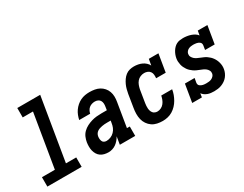

<svg xmlns="http://www.w3.org/2000/svg" viewBox="-79 -1213 2158 1698"><g transform="rotate(-30 1000.0 -363.5)"><path d="M28 0V-96H160L250 -639H145V-735H379L273 -96H378V0Z M650 8Q628 8 607.5 3Q587 -2 570.5 -13.5Q554 -25 543.5 -42.5Q533 -60 528 -80Q523 -100 523 -121.5Q523 -143 526 -164Q530 -189 540.5 -214Q551 -239 570.5 -258Q590 -277 614.5 -289.5Q639 -302 664.5 -309.5Q690 -317 715 -319.5Q740 -322 766 -322H821L826 -355Q829 -371 828 -387Q827 -403 819.5 -416Q812 -429 797.5 -435.5Q783 -442 767 -442Q752 -442 736.5 -437.5Q721 -433 708.5 -423Q696 -413 688.5 -398.5Q681 -384 678 -369H566Q571 -392 579.5 -414Q588 -436 602 -456Q616 -476 635 -492.5Q654 -509 676 -519.5Q698 -530 721 -534Q744 -538 767 -538Q794 -538 820 -533.5Q846 -529 868 -517Q890 -505 906.5 -486Q923 -467 931.5 -443Q940 -419 940.5 -392.5Q941 -366 936 -339L896 -96H925V0H768L781 -79Q771 -61 757 -44.5Q743 -28 726 -16Q709 -4 689 2Q669 8 650 8ZM684 -88Q705 -88 726.5 -96.5Q748 -105 764.5 -122Q781 -139 789.5 -160Q798 -181 801 -203L805 -226H766Q753 -226 740.5 -225Q728 -224 715 -221.5Q702 -219 689.5 -215Q677 -211 666 -203.5Q655 -196 648 -184.5Q641 -173 639 -160Q637 -147 638 -134.5Q639 -122 644 -110.5Q649 -99 660 -93.5Q671 -88 684 -88Z M1204 8Q1175 8 1147 2Q1119 -4 1096.5 -19.5Q1074 -35 1058.5 -58Q1043 -81 1036.5 -108Q1030 -135 1030.5 -164Q1031 -193 1036 -222L1057 -352Q1061 -374 1066.5 -395.5Q1072 -417 1081.5 -438Q1091 -459 1104.5 -478.5Q1118 -498 1136.5 -512.5Q1155 -527 1177 -532.5Q1199 -538 1221 -538Q1242 -538 1263 -534Q1284 -530 1302 -521.5Q1320 -513 1335 -499.5Q1350 -486 1359 -468L1370 -530H1468L1438 -349H1340Q1342 -367 1340.5 -384.5Q1339 -402 1329.5 -415.5Q1320 -429 1304 -435.5Q1288 -442 1271 -442Q1251 -442 1231.5 -434Q1212 -426 1198.5 -410Q1185 -394 1178 -375Q1171 -356 1167 -337L1146 -207Q1144 -194 1143 -180.5Q1142 -167 1143 -154Q1144 -141 1148 -129Q1152 -117 1159.5 -107.5Q1167 -98 1179 -93Q1191 -88 1204 -88Q1223 -88 1241.5 -97Q1260 -106 1272.5 -122Q1285 -138 1292 -156.5Q1299 -175 1303 -194H1414Q1410 -168 1401 -143.5Q1392 -119 1378.5 -95.5Q1365 -72 1346 -52Q1327 -32 1304 -18Q1281 -4 1255 2Q1229 8 1204 8Z M1729 8Q1712 8 1695 6Q1678 4 1663 -1.5Q1648 -7 1634.5 -16.5Q1621 -26 1612 -39L1606 0H1507L1537 -181H1636L1628 -136Q1627 -127 1629.5 -119Q1632 -111 1638.5 -105.5Q1645 -100 1653 -96.5Q1661 -93 1669.5 -91Q1678 -89 1687 -88.5Q1696 -88 1704 -88Q1717 -88 1730.5 -89.5Q1744 -91 1756.5 -97Q1769 -103 1778.5 -113.5Q1788 -124 1790 -137Q1793 -154 1785.5 -168.5Q1778 -183 1766 -192.5Q1754 -202 1739.5 -208.5Q1725 -215 1710.5 -220.5Q1696 -226 1682 -232.5Q1668 -239 1655 -248Q1642 -257 1631 -267.5Q1620 -278 1611 -291Q1602 -304 1595.5 -318Q1589 -332 1585.5 -347.5Q1582 -363 1581 -379.5Q1580 -396 1583 -412Q1586 -429 1592 -445Q1598 -461 1607 -476Q1616 -491 1628.5 -504Q1641 -517 1656.5 -525Q1672 -533 1689 -535.5Q1706 -538 1723 -538Q1742 -538 1762 -535Q1782 -532 1800 -526Q1818 -520 1834.5 -510Q1851 -500 1862 -485L1870 -530H1968L1938 -349H1840L1847 -394Q1848 -403 1845.5 -411Q1843 -419 1836.5 -424.5Q1830 -430 1822.5 -433.5Q1815 -437 1806.5 -438.5Q1798 -440 1789 -441Q1780 -442 1771 -442Q1759 -442 1747 -440Q1735 -438 1723.5 -432.5Q1712 -427 1703.5 -416.5Q1695 -406 1693 -394Q1690 -377 1697.5 -363Q1705 -349 1716.5 -339Q1728 -329 1742.5 -322.5Q1757 -316 1771.5 -310Q1786 -304 1800 -298Q1814 -292 1827 -283Q1840 -274 1851 -263.5Q1862 -253 1871 -240.5Q1880 -228 1886.5 -214Q1893 -200 1897 -184.5Q1901 -169 1902 -153Q1903 -137 1900 -120Q1897 -101 1889 -83Q1881 -65 1868.5 -49.5Q1856 -34 1839 -22.5Q1822 -11 1803.5 -4Q1785 3 1766 5.5Q1747 8 1729 8Z"/></g></svg>

Font: Iosevka Curly Slab Oblique
Style: Bold
Weight: 700
Italic angle: -9°
Monospace: yes
Designer: Belleve Invis
Foundry: Belleve Invis
Version: Version 11.1.0; ttfautohint (v1.8.3)